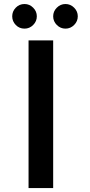

<svg xmlns="http://www.w3.org/2000/svg" viewBox="-20 -955 456 975"><path d="M250 -750V0H125V-750ZM268.6 -828.1Q250 -846.7 250 -872.1Q250 -897.5 268.6 -916Q287.1 -934.6 312.5 -934.6Q337.9 -934.6 356.4 -916Q375 -897.5 375 -872.1Q375 -846.7 356.4 -828.1Q337.9 -809.6 312.5 -809.6Q287.1 -809.6 268.6 -828.1ZM104.5 -934.6Q129.9 -934.6 148.4 -916Q167 -897.5 167 -872.1Q167 -846.7 148.4 -828.1Q129.9 -809.6 104.5 -809.6Q78.1 -809.6 60.1 -828.1Q42 -846.7 42 -872.1Q42 -897.5 60.1 -916Q78.1 -934.6 104.5 -934.6Z"/></svg>

Font: okolaks
Style: Bold
Weight: 600
Width: 8
Version: Version 000.6.0